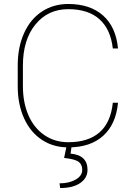

<svg xmlns="http://www.w3.org/2000/svg" viewBox="-20 -741 688 978"><path d="M581.1 -217.8Q570.8 -107.9 505.4 -49.1Q439.9 9.8 327.6 9.8Q252 9.8 193.6 -28.6Q135.3 -66.9 103 -137.5Q70.8 -208 70.3 -298.8V-408.7Q70.3 -499.5 102.1 -571Q133.8 -642.6 192.6 -681.6Q251.5 -720.7 327.6 -720.7Q439 -720.7 504.9 -662.1Q570.8 -603.5 581.1 -494.1H554.7Q543.5 -592.3 486.3 -643.3Q429.2 -694.3 327.6 -694.3Q224.1 -694.3 160.4 -616.2Q96.7 -538.1 96.7 -406.7V-302.2Q96.7 -218.3 125 -153.6Q153.3 -88.9 206.3 -52.7Q259.3 -16.6 327.6 -16.6Q429.7 -16.6 487.1 -66.9Q544.4 -117.2 554.7 -217.8ZM344.7 4.4 339.4 41.5Q425.8 49.3 425.8 124Q425.8 165.5 388.7 191.2Q351.6 216.8 286.6 216.8L283.2 192.9Q332.5 192.9 365.7 173.6Q398.9 154.3 398.9 124Q398.9 96.7 380.1 83Q361.3 69.3 306.6 63.5L318.8 4.4Z"/></svg>

Font: Roboto Thin
Style: Regular
Weight: 250
Designer: Google
Version: Version 2.134; 2016